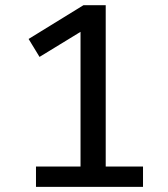

<svg xmlns="http://www.w3.org/2000/svg" viewBox="-20 -727 655 747"><path d="M391.3 -706.7V-79H536.4V0H120V-79H293.3V-603.1L133.8 -505.6L91.3 -575.4L304.6 -706.7Z"/></svg>

Font: Fira Code Fixed Retina
Style: Regular
Weight: 450
Monospace: yes
Designer: Carrois Corporate, Edenspiekermann AG, Nikita Prokopov
Foundry: Carrois Corporate, Edenspiekermann AG, Nikita Prokopov
Version: Version 5.002